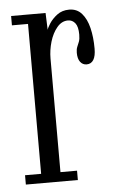

<svg xmlns="http://www.w3.org/2000/svg" viewBox="-44 -561 366 594"><g transform="rotate(-5 139.0 -264.0)"><path d="M12.5 0V-29H62.5V-494.5H12.5V-523.5H119.5L121.5 -471Q122.5 -476.5 131.2 -490.2Q140 -504 155.5 -515.8Q171 -527.5 193 -527.5Q217 -527.5 232 -510.5Q247 -493.5 254 -464.8Q261 -436 261 -400.5Q261 -377.5 253.8 -365.8Q246.5 -354 232.5 -354Q220 -354 212.5 -364Q205 -374 205 -392.5Q205 -403.5 208.2 -410.8Q211.5 -418 214.5 -426.2Q217.5 -434.5 217.5 -448Q217.5 -472.5 208.8 -483.5Q200 -494.5 186.5 -494.5Q167 -494.5 152.5 -477.2Q138 -460 130.2 -434Q122.5 -408 122.5 -381.5V-29H174V0Z"/></g></svg>

Font: Imbue 24pt Light
Style: Regular
Weight: 300
Designer: Tyler Finck
Foundry: Etcetera Type Company
Version: Version 1.102